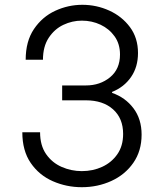

<svg xmlns="http://www.w3.org/2000/svg" viewBox="-20 -770 687 800"><path d="M321 10Q257 10 200 -15Q143 -40 108 -91Q73 -142 73 -219H147Q147 -164 172 -128Q197 -92 237 -74.5Q277 -57 321 -57Q367 -57 406 -75Q445 -93 469 -127.5Q493 -162 493 -212Q493 -277 451 -314.5Q409 -352 338 -352H239V-414H338Q397 -414 438.5 -448Q480 -482 480 -543Q480 -587 457.5 -618.5Q435 -650 399 -667Q363 -684 321 -684Q281 -684 244 -666.5Q207 -649 183 -612.5Q159 -576 159 -521H87Q87 -598 121.5 -649Q156 -700 210 -725Q264 -750 323 -750Q382 -750 435 -726Q488 -702 521.5 -657Q555 -612 555 -549Q555 -491 526 -449Q497 -407 447 -387V-383Q502 -364 536 -319Q570 -274 570 -209Q570 -141 535.5 -91.5Q501 -42 444 -16Q387 10 321 10Z"/></svg>

Font: Be Vietnam Pro Light
Style: Regular
Weight: 300
Designer: Lam Bao, Tony Le, Vietanh Nguyen
Foundry: Yellow Type Foundry
Version: Version 1.002; ttfautohint (v1.8.3)